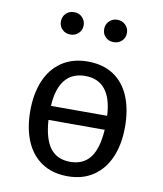

<svg xmlns="http://www.w3.org/2000/svg" viewBox="-87 -846 789 928"><g transform="rotate(10 307.5 -381.5)"><path d="M540 -270.3Q540 -186.7 513.1 -123.1Q486.2 -59.5 433.8 -23.8Q381.5 11.8 307.7 11.8Q232.8 11.8 180.8 -22.8Q128.7 -57.4 102.1 -120.5Q75.4 -183.6 75.4 -269.2Q75.4 -353.3 102.3 -416.9Q129.2 -480.5 181.8 -515.9Q234.4 -551.3 308.7 -551.3Q383.6 -551.3 435.4 -517.2Q487.2 -483.1 513.6 -419.7Q540 -356.4 540 -270.3ZM169.7 -309.2H445.6Q441.5 -393.8 406.9 -437.2Q372.3 -480.5 308.7 -480.5Q244.6 -480.5 209.5 -437.4Q174.4 -394.4 169.7 -309.2ZM169.7 -240.5Q175.9 -147.2 209.7 -103.1Q243.6 -59 307.7 -59Q371.3 -59 405.4 -103.1Q439.5 -147.2 445.6 -240.5ZM146.2 -719.5Q146.2 -743.6 162.1 -759.2Q177.9 -774.9 202.6 -774.9Q225.6 -774.9 241.8 -759Q257.9 -743.1 257.9 -719.5Q257.9 -696.4 241.8 -680.8Q225.6 -665.1 202.6 -665.1Q177.9 -665.1 162.1 -680.5Q146.2 -695.9 146.2 -719.5ZM358.5 -719.5Q358.5 -743.1 374.4 -759Q390.3 -774.9 413.8 -774.9Q437.9 -774.9 454.1 -759Q470.3 -743.1 470.3 -719.5Q470.3 -695.9 454.1 -680.5Q437.9 -665.1 413.8 -665.1Q390.3 -665.1 374.4 -680.5Q358.5 -695.9 358.5 -719.5Z"/></g></svg>

Font: Fira Code
Style: Regular
Weight: 400
Designer: Carrois Corporate, Edenspiekermann AG, Nikita Prokopov
Foundry: Carrois Corporate, Edenspiekermann AG, Nikita Prokopov
Version: Version 5.002